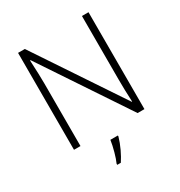

<svg xmlns="http://www.w3.org/2000/svg" viewBox="-213 -859 1147 1225"><g transform="rotate(-30 360.5 -246.5)"><path d="M292 212.9Q304.2 186.5 316.4 142.1Q328.6 97.7 334 61H389.2V67.9Q377.9 107.9 358.2 149.7Q338.4 191.4 318.4 221.2H292ZM620.1 0H569.8L147 -633.8H143.1Q148.9 -520.5 148.9 -462.9V0H101.1V-713.9H150.9L573.2 -81.1H576.2Q571.8 -168.9 571.8 -248V-713.9H620.1Z"/></g></svg>

Font: Zoram GWebM Light
Style: Regular
Weight: 300
Foundry: Ascender Corporation
Version: Version 1.000